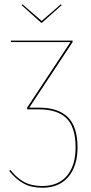

<svg xmlns="http://www.w3.org/2000/svg" viewBox="-20 -870 424 899"><path d="M343 -180Q343 -93 300 -42Q257 9 179 9Q126 9 90 -11Q54 -31 23 -70L29 -74Q59 -36 93.5 -17.5Q128 1 178 1Q253 1 293.5 -47Q334 -95 334 -180Q334 -274 291.5 -316Q249 -358 162 -358H107V-366L310 -673H31V-680H320V-673L117 -366H162Q253 -366 298 -321Q343 -276 343 -180ZM269 -846 177 -764H172L81 -846L85 -850L175 -772L265 -850Z"/></svg>

Font: Fira Sans Compressed Eight
Style: Regular
Weight: 100
Width: 1
Designer: bBox Type GmbH & Carrois Corporate GbR & Edenspiekermann AG
Foundry: bBox Type GmbH & Carrois Corporate GbR & Edenspiekermann AG
Version: Version 4.301